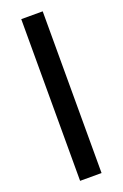

<svg xmlns="http://www.w3.org/2000/svg" viewBox="-155 -635 576 899"><g transform="rotate(-20 132.5 -185.0)"><path d="M79.1 217.8V-587.9H186V217.8Z"/></g></svg>

Font: Wesal
Style: Regular
Weight: 400
Designer: Ahmed zaza
Foundry: Ahmed zaza
Version: Version 2.01